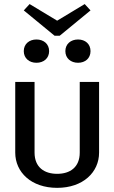

<svg xmlns="http://www.w3.org/2000/svg" viewBox="-20 -899 557 935"><path d="M420.8 -848.3 392.5 -879.2 258.3 -798.3 124.2 -879.2 95.8 -848.3 245.8 -725H270.8ZM95.8 -650C95.8 -615 122.5 -593.3 157.5 -593.3C192.5 -593.3 219.2 -615 219.2 -650C219.2 -685 192.5 -706.7 157.5 -706.7C122.5 -706.7 95.8 -685 95.8 -650ZM298.3 -650C298.3 -615 325 -593.3 360 -593.3C395 -593.3 420.8 -615 420.8 -650C420.8 -685 395 -706.7 360 -706.7C325 -706.7 298.3 -685 298.3 -650ZM54.2 -155.8C54.2 -60 132.5 15.8 258.3 15.8C384.2 15.8 462.5 -60 462.5 -155.8V-500H368.3V-155.8C368.3 -84.2 320.8 -52.5 258.3 -52.5C195.8 -52.5 148.3 -84.2 148.3 -155.8V-500H54.2Z"/></svg>

Font: Boon Medium
Style: Regular
Weight: 500
Designer: Sungsit Sawaiwan
Foundry: FontUni
Version: Version 2.0